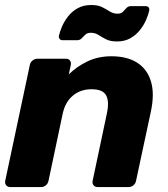

<svg xmlns="http://www.w3.org/2000/svg" viewBox="-20 -758 682 778"><path d="M21.6 0Q11 0 5.1 -7.2Q-0.9 -14.5 1.1 -25.1L100.9 -494.9Q102.9 -505.5 111.9 -512.8Q121 -520 131.6 -520H247.4Q258 -520 263.4 -512.8Q268.9 -505.5 266.9 -494.9L258.7 -456.6Q290.4 -487.9 333.7 -508.9Q377.1 -530 431.6 -530Q495.1 -530 535.9 -503.9Q576.7 -477.9 591.8 -427.7Q606.9 -377.5 591 -304.1L531.2 -25.1Q529.2 -14.5 520.7 -7.2Q512.1 0 501.5 0H375.8Q365.1 0 359.2 -7.2Q353.3 -14.5 355.3 -25.1L413 -297.9Q423.5 -346.6 410.1 -371.5Q396.8 -396.4 351 -396.4Q306.4 -396.4 275.4 -370.6Q244.4 -344.8 234.2 -297.9L176.5 -25.1Q174.5 -14.5 165.9 -7.2Q157.4 0 146.7 0ZM454.1 -590Q426.7 -590 409.7 -598.8Q392.6 -607.6 379 -616.4Q365.4 -625.2 347.6 -625.2Q334.1 -625.2 326 -617.9Q317.9 -610.6 310.9 -602.8Q303.9 -595 292.9 -595H232.9Q225.9 -595 221.8 -600.3Q217.6 -605.6 218.6 -612.2Q221.9 -628.1 230.9 -649.6Q240 -671 255.6 -691.2Q271.1 -711.4 294.7 -724.6Q318.2 -737.7 349.5 -737.7Q377.2 -737.7 394.3 -728.9Q411.4 -720.1 425.4 -711.3Q439.5 -702.5 456.6 -702.5Q470.5 -702.5 478.1 -710.3Q485.7 -718.1 492.6 -725.6Q499.4 -733.1 510.4 -733.1H570.4Q579 -733.1 582.6 -727.8Q586.2 -722.5 584.6 -715.2Q581.4 -699.4 572.3 -678.1Q563.2 -656.7 547.4 -636.6Q531.5 -616.4 508.4 -603.2Q485.4 -590 454.1 -590Z"/></svg>

Font: Rubik Light
Style: Italic
Weight: 300
Italic angle: -12°
Designer: Hubert and Fischer
Foundry: Hubert and Fischer
Version: Version 2.300;gftools[0.9.30]